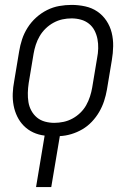

<svg xmlns="http://www.w3.org/2000/svg" viewBox="-20 -548 540 783"><path d="M127 215 162 5Q137 2 115.5 -8Q94 -18 77.5 -34.5Q61 -51 50.5 -72.5Q40 -94 35.5 -118Q31 -142 32 -167Q33 -192 38 -218L58 -338Q62 -363 70 -387.5Q78 -412 92.5 -435Q107 -458 127.5 -476.5Q148 -495 172 -507Q196 -519 221.5 -523.5Q247 -528 272 -528Q300 -528 327.5 -522Q355 -516 377 -501Q399 -486 414 -463.5Q429 -441 435.5 -414.5Q442 -388 441.5 -359.5Q441 -331 436 -302L416 -182Q412 -159 404.5 -136Q397 -113 384.5 -91.5Q372 -70 354.5 -51.5Q337 -33 315.5 -20.5Q294 -8 270.5 -1Q247 6 224 7L189 215ZM201 -47Q220 -47 239 -51Q258 -55 275.5 -64.5Q293 -74 307.5 -88Q322 -102 331.5 -119Q341 -136 347 -154.5Q353 -173 356 -191L376 -311Q380 -331 380.5 -350.5Q381 -370 377.5 -388.5Q374 -407 365.5 -423.5Q357 -440 342.5 -451.5Q328 -463 309.5 -468Q291 -473 272 -473Q253 -473 234.5 -469Q216 -465 198.5 -455.5Q181 -446 166.5 -432Q152 -418 142 -401Q132 -384 126 -365.5Q120 -347 117 -329L97 -209Q94 -189 93.5 -169.5Q93 -150 96 -131.5Q99 -113 108 -96.5Q117 -80 131 -68.5Q145 -57 163.5 -52Q182 -47 201 -47Z"/></svg>

Font: Iosevka Light
Style: Italic
Weight: 300
Italic angle: -9°
Monospace: yes
Designer: Belleve Invis
Foundry: Belleve Invis
Version: Version 32.5.0; ttfautohint (v1.8.4)